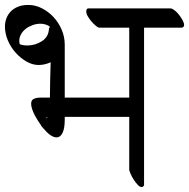

<svg xmlns="http://www.w3.org/2000/svg" viewBox="-46 -721 765 777"><path d="M129 -202Q125 -206 122.5 -209.5Q120 -213 118 -217Q115 -221 108.5 -231Q102 -241 95.5 -253Q89 -265 84.5 -278Q80 -291 80 -301Q80 -316 91 -321Q102 -326 118 -326H138H156Q156 -362 157 -397.5Q158 -433 159 -469Q135 -458 110 -458Q86 -458 62 -471.5Q38 -485 18 -507Q-2 -529 -14 -557Q-26 -585 -26 -614Q-26 -630 -20.5 -645.5Q-15 -661 -3.5 -673.5Q8 -686 26 -693.5Q44 -701 69 -701Q97 -701 123.5 -687.5Q150 -674 170.5 -652Q191 -630 203.5 -601Q216 -572 216 -540V-326H477V-609H354Q348 -611 339.5 -618.5Q331 -626 323 -635.5Q315 -645 309 -655.5Q303 -666 303 -675Q303 -683 309 -687H645Q652 -686 661.5 -678.5Q671 -671 679 -660.5Q687 -650 693 -639Q699 -628 699 -620Q699 -611 690 -609H537V29Q533 36 527 36Q520 36 511.5 27Q503 18 495.5 6.5Q488 -5 483 -16.5Q478 -28 477 -33V-248H216V-237Q216 -201 207 -183Q198 -165 183 -165Q160 -165 129 -202ZM34 -542Q47 -537 65 -537Q96 -537 123 -554Q150 -571 152 -603Q152 -607 155 -610V-614Q138 -625 117 -625Q102 -625 86.5 -619.5Q71 -614 59 -605Q47 -596 39.5 -583Q32 -570 32 -555Q32 -550 34 -542ZM139 -242Q143 -242 148 -247Q141 -245 139 -243Z"/></svg>

Font: Asar
Style: Regular
Weight: 400
Designer: Eben Sorkin
Foundry: Eben Sorkin, Pria Ravichandran
Version: Version 1.003; ttfautohint (v1.3) -l 8 -r 50 -G 0 -x 0 -H 45